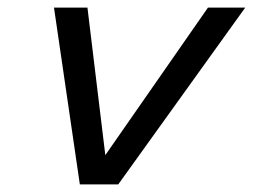

<svg xmlns="http://www.w3.org/2000/svg" viewBox="-20 -485 665 505"><path d="M190 0 122 -465H210L257 -77L527 -465H625L291 0Z"/></svg>

Font: Intel One Mono
Style: Italic
Weight: 400
Italic angle: -16°
Monospace: yes
Designer: Fred Shallcrass
Foundry: Frere-Jones Type LLC
Version: Version 1.400;hotconv 1.1.0;makeotfexe 2.6.0;FJTRelease1.4